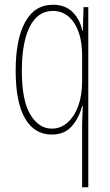

<svg xmlns="http://www.w3.org/2000/svg" viewBox="-20 -650 462 809"><path d="M326 -123Q326 -134 327 -157.5Q328 -181 329 -203H326Q312 -151 281.5 -117Q251 -83 198 -83Q125 -83 85.5 -151Q46 -219 46 -352Q46 -484 86 -557Q126 -630 203 -630Q256 -630 287 -598Q318 -566 327 -520H329L332 -620H352V139H326ZM198 -108Q236 -108 265 -134Q294 -160 310 -204.5Q326 -249 326 -306V-416Q326 -502 292.5 -553Q259 -604 203 -604Q139 -604 105.5 -537.5Q72 -471 72 -352Q72 -226 108 -167Q144 -108 198 -108Z"/></svg>

Font: Noto Sans Kannada UI ExtraCondensed Thin
Style: Regular
Weight: 100
Width: 2
Designer: Jelle Bosma - Monotype Design Team
Foundry: Monotype Imaging Inc.
Version: Version 2.005; ttfautohint (v1.8.4.7-5d5b)